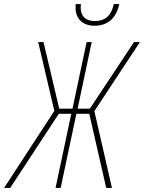

<svg xmlns="http://www.w3.org/2000/svg" viewBox="-81 -920 705 940"><path d="M382 -794C450 -794 489 -835 503 -900H476C466 -852 441 -817 383 -817C340 -817 314 -839 314 -883C314 -887 314 -891 315 -900H290C289 -895 289 -888 289 -882C289 -826 326 -794 382 -794ZM-61 0H-31L207 -363H268L191 0H216L293 -363H356L439 0H467L381 -376L604 -714H575L359 -388H299L368 -714H343L274 -388H209L132 -714H106L185 -377Z"/></svg>

Font: Noto Sans ExtraCondensed Thin
Style: Italic
Weight: 100
Width: 2
Italic angle: -12°
Designer: Monotype Design Team
Foundry: Monotype Imaging Inc.
Version: Version 2.013